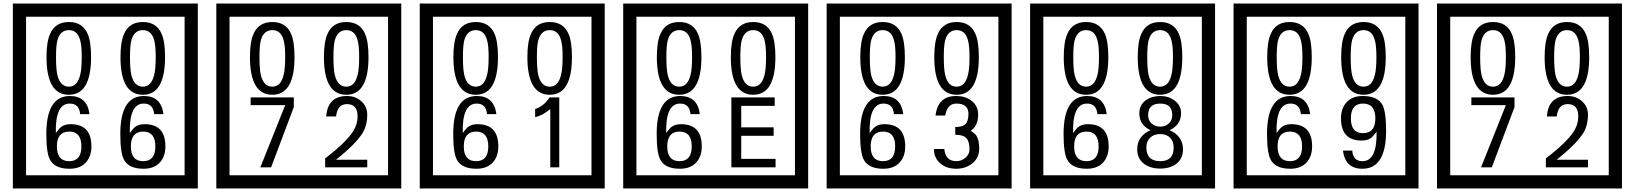

<svg xmlns="http://www.w3.org/2000/svg" viewBox="-20 -980 9280 1090"><path d="M1103 90H53V-960H1103ZM1028 15V-885H128V15ZM497 -656Q497 -442 371 -442Q244 -442 244 -656Q244 -744 265 -789Q294 -855 371 -855Q448 -855 477 -789Q497 -745 497 -656ZM444 -656Q444 -723 435 -752Q420 -809 371 -809Q322 -809 306 -752Q298 -723 298 -656Q298 -587 306 -553Q322 -488 371 -488Q419 -488 435 -554Q444 -587 444 -656ZM917 -656Q917 -442 791 -442Q664 -442 664 -656Q664 -744 685 -789Q714 -855 791 -855Q868 -855 897 -789Q917 -745 917 -656ZM864 -656Q864 -723 855 -752Q840 -809 791 -809Q742 -809 726 -752Q718 -723 718 -656Q718 -587 726 -553Q742 -488 791 -488Q839 -488 855 -554Q864 -587 864 -656ZM499 -149Q499 -91 466.5 -56.5Q434 -22 375 -22Q291 -22 264 -73Q243 -111 243 -219Q243 -435 377 -435Q475 -435 488 -332H435Q430 -392 376 -392Q293 -392 297 -225Q318 -253 328 -260Q348 -275 381 -275Q499 -275 499 -149ZM442 -149Q442 -233 373 -233Q303 -233 303 -149Q303 -65 373 -65Q442 -65 442 -149ZM919 -149Q919 -91 886.5 -56.5Q854 -22 795 -22Q711 -22 684 -73Q663 -111 663 -219Q663 -435 797 -435Q895 -435 908 -332H855Q850 -392 796 -392Q713 -392 717 -225Q738 -253 748 -260Q768 -275 801 -275Q919 -275 919 -149ZM862 -149Q862 -233 793 -233Q723 -233 723 -149Q723 -65 793 -65Q862 -65 862 -149Z M2258 90H1208V-960H2258ZM2183 15V-885H1283V15ZM1652 -656Q1652 -442 1526 -442Q1399 -442 1399 -656Q1399 -744 1420 -789Q1449 -855 1526 -855Q1603 -855 1632 -789Q1652 -745 1652 -656ZM1599 -656Q1599 -723 1590 -752Q1575 -809 1526 -809Q1477 -809 1461 -752Q1453 -723 1453 -656Q1453 -587 1461 -553Q1477 -488 1526 -488Q1574 -488 1590 -554Q1599 -587 1599 -656ZM2072 -656Q2072 -442 1946 -442Q1819 -442 1819 -656Q1819 -744 1840 -789Q1869 -855 1946 -855Q2023 -855 2052 -789Q2072 -745 2072 -656ZM2019 -656Q2019 -723 2010 -752Q1995 -809 1946 -809Q1897 -809 1881 -752Q1873 -723 1873 -656Q1873 -587 1881 -553Q1897 -488 1946 -488Q1994 -488 2010 -554Q2019 -587 2019 -656ZM1648 -372 1519 -30H1458L1599 -383H1403V-427H1648ZM2065 -30H1826V-81Q1947 -173 1987 -238Q2010 -276 2010 -319Q2010 -389 1950 -389Q1895 -389 1888 -319H1832Q1840 -435 1950 -435Q1998 -435 2031.5 -405Q2065 -375 2065 -327Q2065 -271 2041 -229Q2003 -165 1887 -73H2065Z M3413 90H2363V-960H3413ZM3338 15V-885H2438V15ZM2807 -656Q2807 -442 2681 -442Q2554 -442 2554 -656Q2554 -744 2575 -789Q2604 -855 2681 -855Q2758 -855 2787 -789Q2807 -745 2807 -656ZM2754 -656Q2754 -723 2745 -752Q2730 -809 2681 -809Q2632 -809 2616 -752Q2608 -723 2608 -656Q2608 -587 2616 -553Q2632 -488 2681 -488Q2729 -488 2745 -554Q2754 -587 2754 -656ZM3227 -656Q3227 -442 3101 -442Q2974 -442 2974 -656Q2974 -744 2995 -789Q3024 -855 3101 -855Q3178 -855 3207 -789Q3227 -745 3227 -656ZM3174 -656Q3174 -723 3165 -752Q3150 -809 3101 -809Q3052 -809 3036 -752Q3028 -723 3028 -656Q3028 -587 3036 -553Q3052 -488 3101 -488Q3149 -488 3165 -554Q3174 -587 3174 -656ZM2809 -149Q2809 -91 2776.5 -56.5Q2744 -22 2685 -22Q2601 -22 2574 -73Q2553 -111 2553 -219Q2553 -435 2687 -435Q2785 -435 2798 -332H2745Q2740 -392 2686 -392Q2603 -392 2607 -225Q2628 -253 2638 -260Q2658 -275 2691 -275Q2809 -275 2809 -149ZM2752 -149Q2752 -233 2683 -233Q2613 -233 2613 -149Q2613 -65 2683 -65Q2752 -65 2752 -149ZM3155 -30H3104V-361Q3058 -323 3018 -315V-361Q3069 -378 3100 -427H3155Z M4568 90H3518V-960H4568ZM4493 15V-885H3593V15ZM3962 -656Q3962 -442 3836 -442Q3709 -442 3709 -656Q3709 -744 3730 -789Q3759 -855 3836 -855Q3913 -855 3942 -789Q3962 -745 3962 -656ZM3909 -656Q3909 -723 3900 -752Q3885 -809 3836 -809Q3787 -809 3771 -752Q3763 -723 3763 -656Q3763 -587 3771 -553Q3787 -488 3836 -488Q3884 -488 3900 -554Q3909 -587 3909 -656ZM4382 -656Q4382 -442 4256 -442Q4129 -442 4129 -656Q4129 -744 4150 -789Q4179 -855 4256 -855Q4333 -855 4362 -789Q4382 -745 4382 -656ZM4329 -656Q4329 -723 4320 -752Q4305 -809 4256 -809Q4207 -809 4191 -752Q4183 -723 4183 -656Q4183 -587 4191 -553Q4207 -488 4256 -488Q4304 -488 4320 -554Q4329 -587 4329 -656ZM3964 -149Q3964 -91 3931.5 -56.5Q3899 -22 3840 -22Q3756 -22 3729 -73Q3708 -111 3708 -219Q3708 -435 3842 -435Q3940 -435 3953 -332H3900Q3895 -392 3841 -392Q3758 -392 3762 -225Q3783 -253 3793 -260Q3813 -275 3846 -275Q3964 -275 3964 -149ZM3907 -149Q3907 -233 3838 -233Q3768 -233 3768 -149Q3768 -65 3838 -65Q3907 -65 3907 -149ZM4383 -30H4132V-427H4378V-379H4188V-257H4372V-209H4188V-78H4383Z M5723 90H4673V-960H5723ZM5648 15V-885H4748V15ZM5117 -656Q5117 -442 4991 -442Q4864 -442 4864 -656Q4864 -744 4885 -789Q4914 -855 4991 -855Q5068 -855 5097 -789Q5117 -745 5117 -656ZM5064 -656Q5064 -723 5055 -752Q5040 -809 4991 -809Q4942 -809 4926 -752Q4918 -723 4918 -656Q4918 -587 4926 -553Q4942 -488 4991 -488Q5039 -488 5055 -554Q5064 -587 5064 -656ZM5537 -656Q5537 -442 5411 -442Q5284 -442 5284 -656Q5284 -744 5305 -789Q5334 -855 5411 -855Q5488 -855 5517 -789Q5537 -745 5537 -656ZM5484 -656Q5484 -723 5475 -752Q5460 -809 5411 -809Q5362 -809 5346 -752Q5338 -723 5338 -656Q5338 -587 5346 -553Q5362 -488 5411 -488Q5459 -488 5475 -554Q5484 -587 5484 -656ZM5119 -149Q5119 -91 5086.5 -56.5Q5054 -22 4995 -22Q4911 -22 4884 -73Q4863 -111 4863 -219Q4863 -435 4997 -435Q5095 -435 5108 -332H5055Q5050 -392 4996 -392Q4913 -392 4917 -225Q4938 -253 4948 -260Q4968 -275 5001 -275Q5119 -275 5119 -149ZM5062 -149Q5062 -233 4993 -233Q4923 -233 4923 -149Q4923 -65 4993 -65Q5062 -65 5062 -149ZM5539 -136Q5539 -84 5500.5 -53Q5462 -22 5409 -22Q5354 -22 5320 -51Q5282 -82 5282 -134H5341Q5347 -65 5410 -65Q5438 -65 5461 -84.5Q5484 -104 5484 -132Q5484 -177 5466 -196Q5448 -215 5403 -215V-259Q5445 -259 5461.5 -276Q5478 -293 5478 -334Q5478 -392 5409 -392Q5358 -392 5346 -324H5291Q5304 -435 5408 -435Q5459 -435 5494 -409Q5533 -380 5533 -330Q5533 -265 5491 -238Q5515 -222 5523 -210Q5539 -185 5539 -136Z M6878 90H5828V-960H6878ZM6803 15V-885H5903V15ZM6272 -656Q6272 -442 6146 -442Q6019 -442 6019 -656Q6019 -744 6040 -789Q6069 -855 6146 -855Q6223 -855 6252 -789Q6272 -745 6272 -656ZM6219 -656Q6219 -723 6210 -752Q6195 -809 6146 -809Q6097 -809 6081 -752Q6073 -723 6073 -656Q6073 -587 6081 -553Q6097 -488 6146 -488Q6194 -488 6210 -554Q6219 -587 6219 -656ZM6692 -656Q6692 -442 6566 -442Q6439 -442 6439 -656Q6439 -744 6460 -789Q6489 -855 6566 -855Q6643 -855 6672 -789Q6692 -745 6692 -656ZM6639 -656Q6639 -723 6630 -752Q6615 -809 6566 -809Q6517 -809 6501 -752Q6493 -723 6493 -656Q6493 -587 6501 -553Q6517 -488 6566 -488Q6614 -488 6630 -554Q6639 -587 6639 -656ZM6274 -149Q6274 -91 6241.5 -56.5Q6209 -22 6150 -22Q6066 -22 6039 -73Q6018 -111 6018 -219Q6018 -435 6152 -435Q6250 -435 6263 -332H6210Q6205 -392 6151 -392Q6068 -392 6072 -225Q6093 -253 6103 -260Q6123 -275 6156 -275Q6274 -275 6274 -149ZM6217 -149Q6217 -233 6148 -233Q6078 -233 6078 -149Q6078 -65 6148 -65Q6217 -65 6217 -149ZM6696 -132Q6696 -79 6657 -49Q6621 -23 6567 -23Q6512 -23 6476 -49Q6436 -79 6436 -132Q6436 -207 6511 -241Q6448 -271 6448 -337Q6448 -384 6485 -411Q6519 -435 6567 -435Q6614 -435 6647 -410Q6685 -383 6685 -337Q6685 -271 6620 -241Q6696 -207 6696 -132ZM6635 -326Q6635 -392 6567 -392Q6498 -392 6498 -326Q6498 -297 6517.5 -279Q6537 -261 6567 -261Q6596 -261 6615.5 -279Q6635 -297 6635 -326ZM6643 -143Q6643 -178 6622.5 -198.5Q6602 -219 6567 -219Q6531 -219 6509.5 -198.5Q6488 -178 6488 -143Q6488 -65 6567 -65Q6643 -65 6643 -143Z M8033 90H6983V-960H8033ZM7958 15V-885H7058V15ZM7427 -656Q7427 -442 7301 -442Q7174 -442 7174 -656Q7174 -744 7195 -789Q7224 -855 7301 -855Q7378 -855 7407 -789Q7427 -745 7427 -656ZM7374 -656Q7374 -723 7365 -752Q7350 -809 7301 -809Q7252 -809 7236 -752Q7228 -723 7228 -656Q7228 -587 7236 -553Q7252 -488 7301 -488Q7349 -488 7365 -554Q7374 -587 7374 -656ZM7847 -656Q7847 -442 7721 -442Q7594 -442 7594 -656Q7594 -744 7615 -789Q7644 -855 7721 -855Q7798 -855 7827 -789Q7847 -745 7847 -656ZM7794 -656Q7794 -723 7785 -752Q7770 -809 7721 -809Q7672 -809 7656 -752Q7648 -723 7648 -656Q7648 -587 7656 -553Q7672 -488 7721 -488Q7769 -488 7785 -554Q7794 -587 7794 -656ZM7429 -149Q7429 -91 7396.5 -56.5Q7364 -22 7305 -22Q7221 -22 7194 -73Q7173 -111 7173 -219Q7173 -435 7307 -435Q7405 -435 7418 -332H7365Q7360 -392 7306 -392Q7223 -392 7227 -225Q7248 -253 7258 -260Q7278 -275 7311 -275Q7429 -275 7429 -149ZM7372 -149Q7372 -233 7303 -233Q7233 -233 7233 -149Q7233 -65 7303 -65Q7372 -65 7372 -149ZM7849 -238Q7849 -22 7714 -22Q7617 -22 7604 -125H7657Q7661 -65 7715 -65Q7798 -65 7795 -232Q7774 -205 7764 -197Q7744 -182 7710 -182Q7593 -182 7593 -308Q7593 -366 7625.5 -400.5Q7658 -435 7716 -435Q7800 -435 7828 -385Q7849 -346 7849 -238ZM7788 -308Q7788 -392 7718 -392Q7649 -392 7649 -308Q7649 -224 7718 -224Q7788 -224 7788 -308Z M9188 90H8138V-960H9188ZM9113 15V-885H8213V15ZM8582 -656Q8582 -442 8456 -442Q8329 -442 8329 -656Q8329 -744 8350 -789Q8379 -855 8456 -855Q8533 -855 8562 -789Q8582 -745 8582 -656ZM8529 -656Q8529 -723 8520 -752Q8505 -809 8456 -809Q8407 -809 8391 -752Q8383 -723 8383 -656Q8383 -587 8391 -553Q8407 -488 8456 -488Q8504 -488 8520 -554Q8529 -587 8529 -656ZM9002 -656Q9002 -442 8876 -442Q8749 -442 8749 -656Q8749 -744 8770 -789Q8799 -855 8876 -855Q8953 -855 8982 -789Q9002 -745 9002 -656ZM8949 -656Q8949 -723 8940 -752Q8925 -809 8876 -809Q8827 -809 8811 -752Q8803 -723 8803 -656Q8803 -587 8811 -553Q8827 -488 8876 -488Q8924 -488 8940 -554Q8949 -587 8949 -656ZM8578 -372 8449 -30H8388L8529 -383H8333V-427H8578ZM8995 -30H8756V-81Q8877 -173 8917 -238Q8940 -276 8940 -319Q8940 -389 8880 -389Q8825 -389 8818 -319H8762Q8770 -435 8880 -435Q8928 -435 8961.5 -405Q8995 -375 8995 -327Q8995 -271 8971 -229Q8933 -165 8817 -73H8995Z"/></svg>

Font: Unicode BMP Fallback SIL
Style: Regular
Weight: 400
Foundry: NRSI, SIL International
Version: Version 5.1 Based on Unicode 5.1